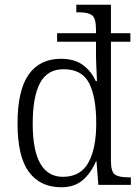

<svg xmlns="http://www.w3.org/2000/svg" viewBox="-20 -780 588 810"><path d="M238 10Q150 10 102 -54.5Q54 -119 54 -259Q54 -399 101 -465.5Q148 -532 237 -532Q294 -532 329.5 -506Q365 -480 384 -438H389Q389 -446 388 -466Q387 -486 386 -507.5Q385 -529 385 -543V-604H221V-640H385V-654Q385 -704 368 -716Q351 -728 315 -728H302V-760H448V-640H530V-604H448V-102Q448 -55 465 -43.5Q482 -32 520 -32H532V0H395L387 -100H385Q364 -50 329 -20Q294 10 238 10ZM247 -34Q321 -35 353.5 -95Q386 -155 386 -259Q386 -370 356 -429Q326 -488 248 -488Q180 -488 149 -430Q118 -372 118 -258Q118 -33 247 -34Z"/></svg>

Font: Noto Serif SemiCondensed Light
Style: Regular
Weight: 300
Width: 4
Designer: Monotype Design Team
Foundry: Monotype Imaging Inc.
Version: Version 2.013